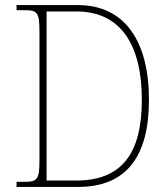

<svg xmlns="http://www.w3.org/2000/svg" viewBox="-20 -734 660 754"><path d="M45 0H288C479 0 565 -123 565 -342C565 -572 470 -714 286 -714H45V-694H77C128 -694 135 -684 135 -607V-109C135 -30 128 -20 77 -20H45ZM279 -25H163V-689H280C457 -689 537 -554 537 -342C537 -131 458 -25 279 -25Z"/></svg>

Font: Noto Serif Devanagari SemiCondensed Thin
Style: Regular
Weight: 100
Width: 4
Designer: Universal Thirst, Indian Type Foundry and the Monotype Design Team
Foundry: Monotype Imaging Inc.
Version: Version 2.004